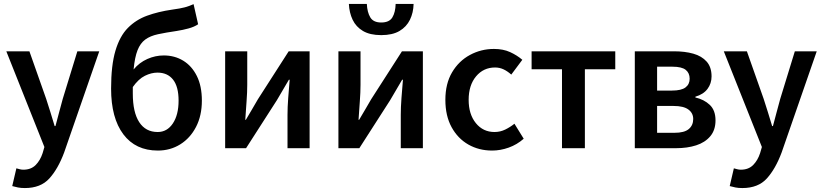

<svg xmlns="http://www.w3.org/2000/svg" viewBox="-20 -751 4171 973"><path d="M106 202Q86 202 71 199Q56 196 42 192L63 102Q70 104 79.5 106.5Q89 109 98 109Q137 109 160.5 85.5Q184 62 196 25L205 -6L12 -491H129L214 -250Q225 -218 235.5 -182.5Q246 -147 257 -112H261Q270 -146 279.5 -181.5Q289 -217 298 -250L372 -491H483L305 22Q274 105 230 153.5Q186 202 106 202Z M653 -277Q653 -182 685.5 -132Q718 -82 779 -82Q827 -82 856 -125.5Q885 -169 885 -241Q885 -312 857 -347.5Q829 -383 778 -383Q747 -383 714.5 -367Q682 -351 653 -310Q653 -302 653 -293.5Q653 -285 653 -277ZM780 12Q667 12 605 -70.5Q543 -153 543 -302Q543 -420 565 -494Q587 -568 628 -609.5Q669 -651 725.5 -671.5Q782 -692 851 -702Q895 -708 917 -714Q939 -720 961 -730L984 -628Q965 -615 936 -607Q907 -599 875 -594Q820 -586 780.5 -577.5Q741 -569 716 -550.5Q691 -532 677 -496.5Q663 -461 657 -399Q686 -434 726.5 -452Q767 -470 810 -470Q865 -470 908.5 -443.5Q952 -417 977.5 -366Q1003 -315 1003 -241Q1003 -165 973.5 -108Q944 -51 893.5 -19.5Q843 12 780 12Z M1121 0V-491H1233V-322Q1233 -284 1229.5 -237.5Q1226 -191 1223 -144H1226Q1239 -167 1257 -196.5Q1275 -226 1287 -248L1443 -491H1549V0H1437V-169Q1437 -207 1440.5 -254Q1444 -301 1448 -347H1444Q1431 -325 1413.5 -295Q1396 -265 1383 -243L1227 0Z M1695 0V-491H1807V-322Q1807 -284 1803.5 -237.5Q1800 -191 1797 -144H1800Q1813 -167 1831 -196.5Q1849 -226 1861 -248L2017 -491H2123V0H2011V-169Q2011 -207 2014.5 -254Q2018 -301 2022 -347H2018Q2005 -325 1987.5 -295Q1970 -265 1957 -243L1801 0ZM1912 -573Q1855 -573 1819.5 -594Q1784 -615 1767 -651Q1750 -687 1748 -731H1839Q1841 -689 1856.5 -663Q1872 -637 1912 -637Q1953 -637 1968.5 -663Q1984 -689 1985 -731H2076Q2075 -687 2057.5 -651Q2040 -615 2004.5 -594Q1969 -573 1912 -573Z M2474 12Q2407 12 2353.5 -18.5Q2300 -49 2268.5 -106.5Q2237 -164 2237 -245Q2237 -327 2271 -384.5Q2305 -442 2361.5 -472.5Q2418 -503 2483 -503Q2530 -503 2565 -487Q2600 -471 2627 -448L2571 -373Q2552 -390 2532 -399.5Q2512 -409 2489 -409Q2430 -409 2392.5 -364Q2355 -319 2355 -245Q2355 -172 2391.5 -127Q2428 -82 2486 -82Q2515 -82 2540.5 -94.5Q2566 -107 2587 -124L2634 -48Q2600 -18 2558 -3Q2516 12 2474 12Z M2828 0V-400H2674V-491H3098V-400H2944V0Z M3197 0V-491H3396Q3451 -491 3493.5 -479Q3536 -467 3561 -439Q3586 -411 3586 -364Q3586 -328 3565.5 -300.5Q3545 -273 3504 -261V-257Q3548 -247 3577 -219.5Q3606 -192 3606 -141Q3606 -92 3579.5 -60.5Q3553 -29 3508 -14.5Q3463 0 3406 0ZM3310 -292H3385Q3433 -292 3454 -308Q3475 -324 3475 -352Q3475 -381 3455 -397Q3435 -413 3388 -413H3310ZM3310 -78H3398Q3448 -78 3470.5 -97Q3493 -116 3493 -148Q3493 -178 3468.5 -196Q3444 -214 3394 -214H3310Z M3742 202Q3722 202 3707 199Q3692 196 3678 192L3699 102Q3706 104 3715.5 106.5Q3725 109 3734 109Q3773 109 3796.5 85.5Q3820 62 3832 25L3841 -6L3648 -491H3765L3850 -250Q3861 -218 3871.5 -182.5Q3882 -147 3893 -112H3897Q3906 -146 3915.5 -181.5Q3925 -217 3934 -250L4008 -491H4119L3941 22Q3910 105 3866 153.5Q3822 202 3742 202Z"/></svg>

Font: Source Sans Pro SemiBold
Style: Regular
Weight: 600
Designer: Paul D. Hunt
Foundry: Adobe Systems Incorporated
Version: Version 2.045;hotconv 1.0.109;makeotfexe 2.5.65596